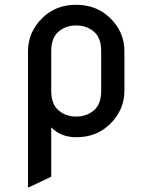

<svg xmlns="http://www.w3.org/2000/svg" viewBox="-20 -567 616 807"><path d="M405.3 -351.6Q405.3 -407.7 374.8 -433.8Q344.2 -460 300.3 -460Q256.3 -460 225.8 -433.8Q195.3 -407.7 195.3 -351.6V-185.5Q195.3 -129.4 225.8 -103.3Q256.3 -77.1 300.3 -77.1Q344.2 -77.1 374.8 -103.3Q405.3 -129.4 405.3 -185.5ZM502.9 -351.6V-185.5Q502.9 -105 442.4 -45.4Q385.7 9.8 300.3 9.8Q235.8 9.8 195.3 -31.7V175.8L102.5 219.7H97.7V-351.6Q97.7 -432.1 158.2 -491.7Q214.8 -546.9 300.3 -546.9Q384.8 -546.9 442.4 -491.7Q502.9 -433.1 502.9 -351.6Z"/></svg>

Font: Nova Round
Style: Book
Weight: 400
Version: Version 2.000